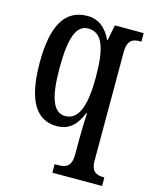

<svg xmlns="http://www.w3.org/2000/svg" viewBox="-117 -622 737 933"><g transform="rotate(15 251.5 -156.0)"><path d="M238 234H488V191H486C450 191 421 182 421 123V-421C421 -484 450 -493 484 -493H491V-536H346L331 -458H328C304 -510 265 -546 207 -546C97 -546 40 -460 40 -267C40 -75 97 10 199 10C263 10 298 -28 322 -88H326C324 -62 322 -4 322 39V120C322 182 292 191 257 191H238ZM227 -48C165 -48 140 -120 140 -266C140 -418 165 -488 226 -488C299 -488 322 -410 322 -267C322 -119 291 -48 227 -48Z"/></g></svg>

Font: Noto Serif Bengali ExtraCondensed Medium
Style: Regular
Weight: 500
Width: 2
Designer: Juan Bruce, Universal Thirst, Indian Type Foundry and the Monotype Design Team.
Foundry: Monotype Imaging Inc.
Version: Version 2.003